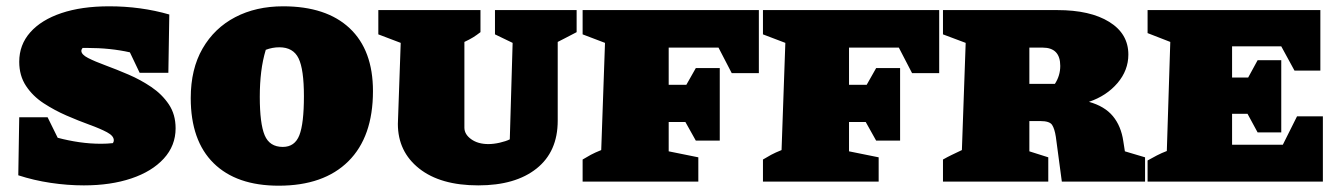

<svg xmlns="http://www.w3.org/2000/svg" viewBox="-20 -576 4261 609"><path d="M246 12Q194 12 140.5 4Q87 -4 38 -20L41 -204H131L163 -139Q197 -130 231.5 -125Q266 -120 301 -120Q319 -120 338 -122Q341 -126 341 -131Q341 -145 319.5 -156.5Q298 -168 263.5 -180.5Q229 -193 191 -209.5Q153 -226 118.5 -248.5Q84 -271 62.5 -303.5Q41 -336 41 -380Q41 -434 76 -473.5Q111 -513 175 -534.5Q239 -556 326 -556Q427 -556 517 -530L514 -345H423L392 -410Q361 -417 327 -420.5Q293 -424 255 -424Q249 -424 242 -424Q238 -419 238 -415Q238 -403 259.5 -392Q281 -381 315 -368.5Q349 -356 387.5 -339.5Q426 -323 460 -300Q494 -277 515.5 -245Q537 -213 537 -169Q537 -114 499.5 -73Q462 -32 396.5 -10Q331 12 246 12Z M864 13Q730 13 657.5 -58.5Q585 -130 585 -265Q585 -357 622.5 -422Q660 -487 726 -521.5Q792 -556 878 -556Q1015 -556 1089 -486.5Q1163 -417 1163 -287Q1163 -142 1085 -64.5Q1007 13 864 13ZM877 -110Q915 -110 929.5 -147Q944 -184 944 -271Q944 -356 927 -391Q910 -426 866 -426Q844 -426 823 -418Q813 -385 808.5 -348Q804 -311 804 -269Q804 -184 819.5 -147Q835 -110 877 -110Z M1497 12Q1377 12 1309.5 -41.5Q1242 -95 1242 -183L1251 -440L1180 -467V-544H1504V-474Q1491 -464 1480.5 -457.5Q1470 -451 1453 -443V-171Q1453 -150 1474.5 -134.5Q1496 -119 1529 -119Q1546 -119 1565.5 -123.5Q1585 -128 1597 -134L1606 -440L1550 -467V-544H1809V-474Q1790 -464 1770.5 -454Q1751 -444 1749 -443V-193Q1749 -95 1682 -41.5Q1615 12 1497 12Z M2387 -544V-344H2301L2259 -425H2101V-307H2157L2187 -360H2263V-130H2187L2154 -189H2101V-96L2195 -77V0H1828V-70Q1841 -78 1854 -85Q1867 -92 1887 -100L1899 -440L1828 -467V-544Z M2959 -544V-344H2873L2831 -425H2673V-307H2729L2759 -360H2835V-130H2759L2726 -189H2673V-96L2767 -77V0H2400V-70Q2413 -78 2426 -85Q2439 -92 2459 -100L2471 -440L2400 -467V-544Z M3548 -96 3612 -77V0H3348L3329 -142Q3325 -168 3317 -180Q3309 -192 3280 -192H3245V-96L3305 -77V0H2971V-70Q2985 -78 2998.5 -84.5Q3012 -91 3031 -100L3043 -440L2971 -467V-544H3334Q3438 -544 3498.5 -506.5Q3559 -469 3559 -403Q3559 -353 3524.5 -312.5Q3490 -272 3434 -253Q3484 -239 3510 -207.5Q3536 -176 3543 -128ZM3287 -425H3245V-310H3326Q3343 -336 3343 -367Q3343 -425 3287 -425Z M4094 -207H4176V0H3620V-67Q3634 -75 3649.5 -83Q3665 -91 3681 -97L3692 -443L3620 -471V-544H4168V-352H4086L4044 -429H3888V-330H3939L3969 -385H4044V-156H3969L3937 -215H3888V-117H4049Z"/></svg>

Font: Piazzolla SC Black
Style: Regular
Weight: 900
Designer: Juan Pablo del Peral
Foundry: Huerta Tipografica
Version: Version 1.330